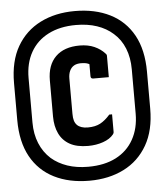

<svg xmlns="http://www.w3.org/2000/svg" viewBox="-52 -761 705 823"><g transform="rotate(-5 300.0 -350.0)"><path d="M300 -715Q387 -715 451.5 -682.5Q516 -650 551 -586.5Q586 -523 586 -429V-270Q586 -177 549.5 -113.5Q513 -50 448.5 -17.5Q384 15 300 15Q213 15 148.5 -17.5Q84 -50 49 -113.5Q14 -177 14 -271V-430Q14 -524 50.5 -587Q87 -650 151.5 -682.5Q216 -715 300 -715ZM300 -655Q231 -655 181 -629.5Q131 -604 104.5 -557Q78 -510 78 -446V-255Q78 -205 94.5 -165Q111 -125 142 -97Q171 -72 210.5 -58.5Q250 -45 300 -45Q370 -45 419.5 -70.5Q469 -96 495.5 -143.5Q522 -191 522 -254V-445Q522 -495 506 -535Q490 -575 459 -602Q430 -628 390 -641.5Q350 -655 300 -655ZM308 -566Q344 -566 371 -554Q398 -542 416 -522Q419 -519 420 -517Q421 -515 421 -511Q421 -488 421 -465.5Q421 -443 421 -420Q404 -420 387.5 -420Q371 -420 354 -420Q348 -420 345.5 -423Q343 -426 343 -431Q343 -451 343 -471Q343 -491 343 -512L360 -468Q349 -481 337 -485.5Q325 -490 308 -490Q289 -490 277 -483Q265 -476 258.5 -462Q252 -448 252 -429V-277Q252 -259 255.5 -247.5Q259 -236 267 -228Q274 -221 285.5 -217Q297 -213 313 -213Q345 -213 366.5 -224.5Q388 -236 409 -260H421Q421 -241 421 -222.5Q421 -204 421 -186Q421 -181 420 -179Q419 -177 417 -174Q402 -155 372 -144.5Q342 -134 307 -134Q259 -134 228.5 -151Q198 -168 183 -199.5Q168 -231 168 -273V-428Q168 -494 204.5 -530Q241 -566 308 -566Z"/></g></svg>

Font: Recursive Monospace
Style: Bold
Weight: 700
Version: Version 1.047